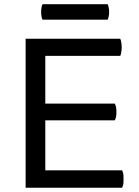

<svg xmlns="http://www.w3.org/2000/svg" viewBox="-20 -876 648 896"><path d="M99.6 -695.3Q99.6 -672.9 99.6 -608.4Q99.6 -456.1 99.6 0Q212.9 0 549.8 0Q553.7 -7.8 555.7 -17.6Q556.6 -28.3 556.6 -41Q556.6 -53.7 555.7 -63.5Q553.7 -73.2 549.8 -81.1Q430.7 -81.1 191.4 -81.1Q191.4 -139.6 191.4 -314.5Q272.5 -314.5 515.6 -314.5Q519.5 -321.3 521.5 -331.1Q523.4 -340.8 523.4 -353.5Q523.4 -367.2 521.5 -376Q519.5 -385.7 515.6 -392.6Q407.2 -392.6 191.4 -392.6Q191.4 -448.2 191.4 -615.2Q278.3 -615.2 541 -615.2Q544.9 -622.1 545.9 -632.8Q547.9 -642.6 547.9 -655.3Q547.9 -668 545.9 -677.7Q544.9 -687.5 541 -695.3Q393.6 -695.3 99.6 -695.3ZM178.7 -856.4Q174.8 -849.6 173.8 -840.8Q171.9 -831.1 171.9 -820.3Q171.9 -808.6 173.8 -799.8Q174.8 -790 178.7 -784.2Q280.3 -784.2 482.4 -784.2Q485.4 -790 487.3 -799.8Q489.3 -808.6 489.3 -820.3Q489.3 -831.1 487.3 -840.8Q485.4 -849.6 482.4 -856.4Q380.9 -856.4 178.7 -856.4Z"/></svg>

Font: cl
Style: Regular
Weight: 400
Designer: Mitja Miklavcic
Version: Version 1.0